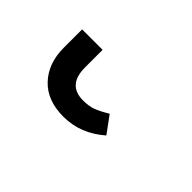

<svg xmlns="http://www.w3.org/2000/svg" viewBox="-36 -54 325 325"><g transform="rotate(45 126.0 108.5)"><path d="M30 89V45H79V87Q79 129 116 129Q130 129 139.5 125.5Q149 122 164 113L186 143Q153 172 112 172Q73 172 51.5 149Q30 126 30 89Z"/></g></svg>

Font: Fira Sans Condensed Light
Style: Regular
Weight: 300
Width: 3
Designer: bBox Type GmbH & Carrois Corporate GbR & Edenspiekermann AG
Foundry: bBox Type GmbH & Carrois Corporate GbR & Edenspiekermann AG
Version: Version 4.301